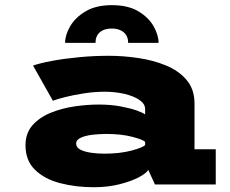

<svg xmlns="http://www.w3.org/2000/svg" viewBox="-20 -734 915 764"><path d="M353.5 11Q282 11 220 -5Q158 -21 119.8 -57.8Q81.5 -94.5 81.5 -156Q81.5 -204 109 -235.2Q136.5 -266.5 180.8 -284.8Q225 -303 275.8 -310.5Q326.5 -318 373.5 -318Q421 -318 460.5 -310.5Q500 -303 525.5 -293.8Q551 -284.5 557.5 -278.5V-299.5Q557.5 -321 534.5 -336.5Q511.5 -352 474.8 -360.5Q438 -369 396.5 -369Q356.5 -369 314.2 -362.5Q272 -356 238.5 -347.5Q205 -339 190.5 -333L111.5 -473Q138 -482.5 185.8 -491.5Q233.5 -500.5 292.8 -506.2Q352 -512 413 -512Q470 -512 529.8 -503.2Q589.5 -494.5 640.5 -473.5Q691.5 -452.5 722.8 -415.5Q754 -378.5 754 -322V-140H838.5V0H596.5L570 -58Q562.5 -44.5 532.2 -28.5Q502 -12.5 455.5 -0.8Q409 11 353.5 11ZM394.5 -122.5Q456 -122.5 502 -134.5Q548 -146.5 557.5 -157V-169.5Q549 -178.5 505.5 -189.8Q462 -201 403.5 -201Q376 -201 348 -197.8Q320 -194.5 301.5 -186Q283 -177.5 283 -162.5Q283 -147 300.5 -138.2Q318 -129.5 344 -126Q370 -122.5 394.5 -122.5ZM425.5 -713.5Q489.5 -713.5 530.5 -689Q571.5 -664.5 591.2 -629.5Q611 -594.5 611 -563.5H490Q490 -590.5 472.2 -605.5Q454.5 -620.5 424.5 -620.5Q394.5 -620.5 377.2 -605.5Q360 -590.5 360 -563.5H239Q239 -594.5 259.2 -629.5Q279.5 -664.5 320.8 -689Q362 -713.5 425.5 -713.5Z"/></svg>

Font: Trispace SemiExpanded ExtraBold
Style: Regular
Weight: 800
Width: 6
Designer: Tyler Finck
Foundry: Etcetera Type Company
Version: Version 1.210; ttfautohint (v1.8.3)